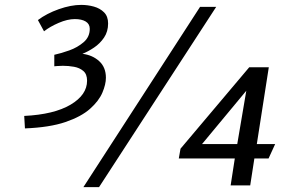

<svg xmlns="http://www.w3.org/2000/svg" viewBox="-20 -758 1191 785"><path d="M79 -284Q201 -290 268.5 -330Q336 -370 336 -428Q336 -455 320.5 -468Q305 -481 282.5 -485Q260 -489 237 -489Q224 -489 213.5 -488Q203 -487 202 -487V-534Q230 -540 263.5 -552Q297 -564 322 -585.5Q347 -607 347 -640Q347 -660 330.5 -670Q314 -680 286 -680Q256 -680 220 -664.5Q184 -649 160 -630L135 -676Q171 -703 220.5 -720.5Q270 -738 312 -738Q339 -738 364 -731Q389 -724 405.5 -707.5Q422 -691 422 -662Q422 -629 405.5 -604.5Q389 -580 364.5 -563.5Q340 -547 317 -538Q358 -533 385.5 -508Q413 -483 413 -440Q413 -413 398.5 -379Q384 -345 348 -313Q312 -281 247.5 -259Q183 -237 82 -233ZM798 -730H864L385 7H321ZM940 -110H711L718 -150L999 -483H1079L1030 -169H1105L1078 -110H1020L1003 0H923ZM987 -387 806 -169H950Z"/></svg>

Font: Rosario Light
Style: Italic
Weight: 300
Italic angle: -8.05°
Designer: Hector Gatti
Foundry: Omnibus Type
Version: Version 1.101; ttfautohint (v1.8.1.43-b0c9)